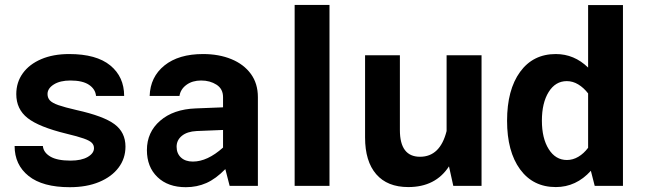

<svg xmlns="http://www.w3.org/2000/svg" viewBox="-20 -758 2632 783"><path d="M262.2 -537.6Q373 -537.6 429.7 -491.2Q486.3 -444.8 486.3 -366.7H371.6Q369.1 -394.5 343 -412.1Q316.9 -429.7 267.1 -429.7Q225.1 -429.7 199.5 -413.6Q173.8 -397.5 173.8 -374.5Q173.8 -359.4 183.1 -348.9Q192.4 -338.4 218 -329.3Q243.7 -320.3 292.5 -309.1Q402.3 -284.7 447 -251.5Q491.7 -218.3 491.7 -160.2Q491.7 -111.8 463.6 -74.5Q435.5 -37.1 384.5 -15.9Q333.5 5.4 264.6 5.4Q153.8 5.4 96.7 -40.3Q39.6 -85.9 39.6 -162.6H154.8Q157.2 -136.2 185.1 -119.6Q212.9 -103 267.6 -103Q312 -103 337.6 -117.9Q363.3 -132.8 363.3 -153.8Q363.3 -166.5 354.5 -175.5Q345.7 -184.6 321.5 -193.1Q297.4 -201.7 250.5 -212.9Q138.7 -240.2 92.5 -276.6Q46.4 -313 46.4 -374Q46.4 -422.4 73 -459.2Q99.6 -496.1 148.2 -516.8Q196.8 -537.6 262.2 -537.6Z M1031.7 -361.8V0H916.5L898.9 -68.4Q860.4 -28.8 821.8 -11.7Q783.2 5.4 737.8 5.4Q665 5.4 622.1 -35.9Q579.1 -77.1 579.1 -146Q579.1 -218.8 633.1 -265.6Q687 -312.5 778.3 -315.9L889.6 -320.3V-361.8Q889.6 -395.5 863 -412.6Q836.4 -429.7 800.3 -429.7Q764.6 -429.7 740.5 -412.1Q716.3 -394.5 711.9 -366.7H590.3Q592.8 -444.3 650.6 -491Q708.5 -537.6 808.1 -537.6Q873 -537.6 923.6 -516.8Q974.1 -496.1 1002.9 -456.8Q1031.7 -417.5 1031.7 -361.8ZM700.2 -159.7Q700.2 -132.3 718 -115.7Q735.8 -99.1 766.6 -99.1Q825.7 -99.1 889.6 -156.2V-228L781.7 -223.6Q743.2 -221.7 721.7 -204.1Q700.2 -186.5 700.2 -159.7Z M1323.7 0H1181.6V-737.8H1323.7Z M1468.8 -197.3V-532.7H1610.8V-227.5Q1610.8 -118.7 1692.9 -118.7Q1774.9 -118.7 1801.3 -223.6V-532.7H1943.8V0H1828.6L1811 -79.6Q1756.3 4.9 1645 4.9Q1559.6 4.9 1514.2 -47.6Q1468.8 -100.1 1468.8 -197.3Z M2047.9 -265.6Q2047.9 -391.6 2100.8 -464.6Q2153.8 -537.6 2246.6 -537.6Q2321.8 -537.6 2378.4 -482.4V-737.3H2520.5V0H2405.3L2389.6 -61.5Q2329.6 4.9 2246.6 4.9Q2153.8 4.9 2100.8 -67.6Q2047.9 -140.1 2047.9 -265.6ZM2189.9 -266.1Q2189.9 -193.8 2217.8 -149.7Q2245.6 -105.5 2292 -105.5Q2316.4 -105.5 2338.6 -118.7Q2360.8 -131.8 2378.4 -155.3V-377Q2360.4 -400.4 2338.1 -413.8Q2315.9 -427.2 2291.5 -427.2Q2245.1 -427.2 2217.5 -382.8Q2189.9 -338.4 2189.9 -266.1Z"/></svg>

Font: Estedad-FD Bold
Style: Regular
Weight: 700
Designer: Amin Abedi
Version: Version 7.3